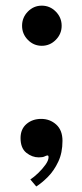

<svg xmlns="http://www.w3.org/2000/svg" viewBox="-20 -560 296 696"><path d="M131.5 -394Q102 -394 81 -415.5Q60 -437 60 -466.5Q60 -496.5 81 -518Q102 -539.5 131.5 -539.5Q161 -539.5 182.2 -518Q203.5 -496.5 203.5 -466.5Q203.5 -437 182.2 -415.5Q161 -394 131.5 -394ZM111.5 116 90 90.5Q102.5 82.5 118 67.8Q133.5 53 144.8 37.2Q156 21.5 156 10Q156 3.5 152.5 3.5Q148.5 3.5 141.8 7Q135 10.5 120.5 10.5Q96.5 10.5 75.5 -6.2Q54.5 -23 54.5 -59.5Q54.5 -92 76 -110.5Q97.5 -129 129.5 -129Q161 -129 183.8 -108.5Q206.5 -88 206.5 -49.5Q206.5 -6 191.2 26.2Q176 58.5 154 80.8Q132 103 111.5 116Z"/></svg>

Font: Imbue 50pt ExtraBold
Style: Regular
Weight: 800
Designer: Tyler Finck
Foundry: Etcetera Type Company
Version: Version 1.102; ttfautohint (v1.8.3)